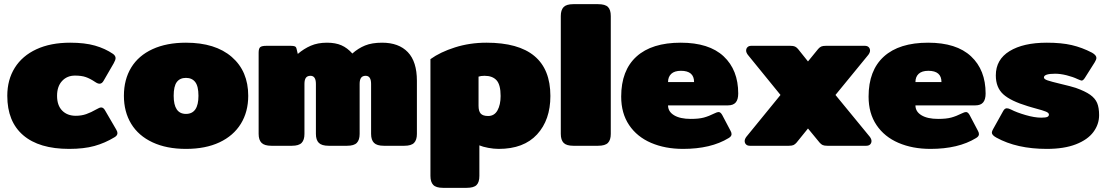

<svg xmlns="http://www.w3.org/2000/svg" viewBox="-20 -700 5313 922"><path d="M15 -240Q15 -317 51 -374.5Q87 -432 155 -463.5Q223 -495 317 -495Q387 -495 436 -481Q485 -467 523 -441Q535 -432 535 -421Q535 -412 526 -396L478 -313Q470 -298 458 -298Q449 -298 436 -307Q412 -323 391.5 -330Q371 -337 340 -337Q302 -337 278 -311Q254 -285 254 -240Q254 -194 278.5 -169Q303 -144 344 -144Q371 -144 394 -152Q417 -160 443 -175Q458 -184 466 -184Q477 -184 485 -169L538 -78Q544 -68 544 -61Q544 -49 530 -41Q484 -13 433.5 1Q383 15 312 15Q168 15 91.5 -50.5Q15 -116 15 -240Z M575 -240Q575 -318 610 -375.5Q645 -433 712.5 -464Q780 -495 873 -495Q1014 -495 1093 -426.5Q1172 -358 1172 -240Q1172 -163 1136.5 -105.5Q1101 -48 1034 -16.5Q967 15 873 15Q780 15 712.5 -16.5Q645 -48 610 -105.5Q575 -163 575 -240ZM933 -240Q933 -286 917.5 -306Q902 -326 873 -326Q844 -326 829 -306Q814 -286 814 -240Q814 -153 873 -153Q933 -153 933 -240Z M1222 -57V-447Q1222 -467 1229.5 -473.5Q1237 -480 1260 -480H1376Q1389 -480 1395.5 -477.5Q1402 -475 1404 -466L1410 -441Q1439 -466 1472.5 -480.5Q1506 -495 1550 -495Q1591 -495 1619.5 -482.5Q1648 -470 1672 -443Q1700 -468 1733 -481.5Q1766 -495 1815 -495Q1895 -495 1938.5 -449.5Q1982 -404 1982 -312V-57Q1982 -28 1968.5 -14Q1955 0 1922 0H1823Q1790 0 1776 -14Q1762 -28 1762 -57V-297Q1762 -336 1736 -336Q1721 -336 1714 -326.5Q1707 -317 1707 -297V-57Q1707 -28 1693.5 -14Q1680 0 1647 0H1558Q1525 0 1511 -14Q1497 -28 1497 -57V-297Q1497 -336 1471 -336Q1456 -336 1449 -326.5Q1442 -317 1442 -297V-57Q1442 -28 1428.5 -14Q1415 0 1382 0H1283Q1250 0 1236 -14Q1222 -28 1222 -57Z M2047 145V-416Q2094 -450 2165 -472.5Q2236 -495 2316 -495Q2623 -495 2623 -239Q2623 -124 2559 -54.5Q2495 15 2375 15Q2351 15 2324.5 10Q2298 5 2282 -2V145Q2282 175 2268.5 188.5Q2255 202 2221 202H2107Q2074 202 2060.5 188Q2047 174 2047 145ZM2384 -239Q2384 -293 2364.5 -314.5Q2345 -336 2307 -336Q2289 -336 2278 -332V-192Q2278 -166 2288.5 -154.5Q2299 -143 2324 -143Q2354 -143 2369 -170Q2384 -197 2384 -239Z M2673 -57V-623Q2673 -652 2686.5 -666Q2700 -680 2733 -680H2852Q2886 -680 2899.5 -666.5Q2913 -653 2913 -623V-57Q2913 -28 2899.5 -14Q2886 0 2852 0H2733Q2700 0 2686.5 -14Q2673 -28 2673 -57Z M2963 -236Q2963 -362 3036.5 -428.5Q3110 -495 3249 -495Q3385 -495 3455 -429.5Q3525 -364 3525 -251Q3525 -222 3513 -208Q3501 -194 3476 -194H3188Q3188 -164 3217 -146.5Q3246 -129 3297 -129Q3336 -129 3360 -135.5Q3384 -142 3412 -156Q3424 -162 3431 -162Q3440 -162 3448 -148L3487 -74Q3493 -64 3493 -56Q3493 -45 3479 -37Q3394 15 3260 15Q3174 15 3106.5 -14Q3039 -43 3001 -99.5Q2963 -156 2963 -236ZM3313 -306Q3313 -360 3250 -360Q3219 -360 3203.5 -345.5Q3188 -331 3188 -306Z M3556 -23Q3556 -32 3564 -43L3728 -244L3571 -437Q3563 -448 3563 -457Q3563 -467 3569.5 -473.5Q3576 -480 3588 -480H3775Q3790 -480 3797.5 -476.5Q3805 -473 3812 -465L3860 -405L3909 -465Q3916 -473 3923.5 -476.5Q3931 -480 3946 -480H4133Q4145 -480 4151.5 -473.5Q4158 -467 4158 -457Q4158 -448 4150 -437L3992 -244L4157 -43Q4165 -32 4165 -23Q4165 -13 4158.5 -6.5Q4152 0 4140 0H3953Q3938 0 3930.5 -3.5Q3923 -7 3916 -15L3860 -83L3805 -15Q3798 -7 3790.5 -3.5Q3783 0 3768 0H3581Q3569 0 3562.5 -6.5Q3556 -13 3556 -23Z M4151 -236Q4151 -362 4224.5 -428.5Q4298 -495 4437 -495Q4573 -495 4643 -429.5Q4713 -364 4713 -251Q4713 -222 4701 -208Q4689 -194 4664 -194H4376Q4376 -164 4405 -146.5Q4434 -129 4485 -129Q4524 -129 4548 -135.5Q4572 -142 4600 -156Q4612 -162 4619 -162Q4628 -162 4636 -148L4675 -74Q4681 -64 4681 -56Q4681 -45 4667 -37Q4582 15 4448 15Q4362 15 4294.5 -14Q4227 -43 4189 -99.5Q4151 -156 4151 -236ZM4501 -306Q4501 -360 4438 -360Q4407 -360 4391.5 -345.5Q4376 -331 4376 -306Z M4765 -39Q4743 -51 4743 -63Q4743 -70 4749 -80L4798 -168Q4805 -180 4815 -180Q4823 -180 4835 -174Q4862 -160 4905 -147.5Q4948 -135 4980 -135Q5001 -135 5009 -138.5Q5017 -142 5017 -150Q5017 -158 5002.5 -164Q4988 -170 4954 -179Q4944 -182 4934.5 -184.5Q4925 -187 4916 -190Q4833 -215 4797.5 -247.5Q4762 -280 4762 -338Q4762 -414 4828 -454.5Q4894 -495 5007 -495Q5077 -495 5126.5 -483.5Q5176 -472 5224 -447Q5245 -435 5245 -422Q5245 -414 5237 -401L5189 -325Q5181 -313 5174 -313Q5171 -313 5155 -320Q5132 -331 5102 -338.5Q5072 -346 5047 -346Q4993 -346 4993 -328Q4993 -320 5010.5 -314Q5028 -308 5070 -298Q5125 -285 5146 -278Q5191 -262 5215 -245Q5239 -228 5248.5 -205.5Q5258 -183 5258 -147Q5258 -103 5230.5 -66Q5203 -29 5146.5 -7Q5090 15 5007 15Q4863 15 4765 -39Z"/></svg>

Font: Mitr
Style: Bold
Weight: 700
Designer: Thanarat Vachiruckul
Foundry: Cadson Demak
Version: Version 1.002